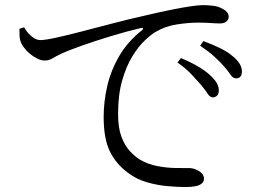

<svg xmlns="http://www.w3.org/2000/svg" viewBox="-20 -727 1040 752"><path d="M767.2 -394.6Q751 -413.3 729.5 -436.2Q708 -459.2 675.2 -482.2L688.7 -499.5Q726.4 -483.9 755.5 -466.8Q784.6 -449.6 803.3 -432.2Q821.5 -415.2 829.3 -401.2Q837.2 -387.2 837 -372.4Q837 -360.2 830.5 -352.9Q824 -345.6 812.9 -345.6Q802.3 -345.8 792.6 -360.9Q782.9 -376.1 767.2 -394.6ZM856.6 -468.1Q839.1 -487.5 818.6 -506.2Q798.1 -525 764 -547.9L776.6 -566.1Q814.5 -552.2 843.7 -537.6Q873 -523 890.3 -507.8Q910.1 -491.7 918.8 -477Q927.5 -462.3 927.5 -445.8Q927.5 -433.4 921.4 -426.7Q915.4 -420.1 904.5 -420.1Q892.4 -420.1 882.7 -434.6Q873 -449.1 856.6 -468.1ZM74.5 -620.2 56 -614.1Q56.7 -602.9 56.5 -591.4Q56.2 -579.9 59.4 -568.4Q63.3 -555.3 73.2 -541.7Q83 -528.2 97.1 -516.4Q111.2 -504.6 126.6 -497.2Q141.9 -489.9 155.4 -489.9Q171.5 -489.9 186.6 -498.9Q201.8 -508 216.2 -514.8Q247 -529.3 299.3 -547.8Q351.6 -566.2 413.1 -585Q474.6 -603.8 530 -616.8Q538.8 -618.8 540.1 -615.7Q541.4 -612.6 536 -608.4Q479.8 -563.9 446.8 -507.2Q413.9 -450.5 399.9 -389.3Q386 -328.2 386 -269.1Q386 -184.1 410.2 -134.3Q434.5 -84.5 481.4 -50.1Q515.3 -24.4 556.6 -12.8Q597.8 -1.1 637.8 2.2Q677.7 5.6 706.5 5.6Q729.5 5.6 745.4 2.4Q761.4 -0.7 770.2 -8.2Q779 -15.7 779 -27.3Q779 -39.8 769.4 -49Q759.9 -58.1 746.6 -63.4Q733.3 -68.7 721.2 -68.7Q701.5 -68.7 667.9 -69Q634.3 -69.4 597.3 -76.3Q560.2 -83.2 527.1 -102.3Q507.2 -115 487.9 -136Q468.6 -156.9 455.5 -191.7Q442.5 -226.5 442.5 -281Q442.5 -356.4 458.5 -411.7Q474.4 -467.1 497.9 -505.6Q521.5 -544.1 546.1 -567.5Q570.7 -591 587.4 -600.8Q625.3 -624.1 672.2 -631.3Q719.1 -638.4 755.3 -638.4Q783.5 -638.4 805.3 -636.8Q827 -635.2 841.9 -635.2Q858.3 -635.2 867 -642.9Q875.7 -650.6 875.7 -661Q875.7 -671.8 868.7 -680Q861.6 -688.2 845.2 -695.8Q833.2 -702.1 813.8 -704.5Q794.3 -706.9 774.3 -706.9Q757.7 -706.9 726.4 -702.3Q695.1 -697.6 650.2 -688.7Q605.3 -679.7 547.2 -665.9Q485.5 -652.1 421.4 -635.4Q357.3 -618.8 299.9 -603.7Q242.6 -588.7 199.7 -579.4Q156.8 -570 137.5 -570Q120.5 -570 102.6 -585.6Q84.7 -601.2 74.5 -620.2Z"/></svg>

Font: Noto Serif SC
Style: Regular
Weight: 200
Designer: Ryoko NISHIZUKA 西塚涼子 (kana & ideographs); Frank Grießhammer (Latin, Greek & Cyrillic); Wenlong ZHANG 张文龙 (bopomofo); San
Foundry: Adobe
Version: Version 2.001;hotconv 1.1.0;makeotfexe 2.6.0